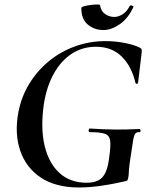

<svg xmlns="http://www.w3.org/2000/svg" viewBox="-20 -818 673 850"><path d="M330 12Q226 12 160.5 -32Q95 -76 69.5 -151Q44 -226 61 -319Q74 -389 109.5 -447Q145 -505 197 -547.5Q249 -590 313 -613Q377 -636 447 -636Q491 -636 533.5 -627.5Q576 -619 599 -607Q606 -603 607 -599Q608 -595 607 -584L591 -450Q590 -447 585.5 -447Q581 -447 580 -450Q563 -524 519 -567.5Q475 -611 405 -611Q345 -611 297.5 -580Q250 -549 218 -491.5Q186 -434 174 -356Q159 -251 177.5 -173Q196 -95 243.5 -52Q291 -9 363 -9Q395 -9 415.5 -19.5Q436 -30 447.5 -55.5Q459 -81 464 -126Q471 -174 467.5 -196.5Q464 -219 443.5 -226Q423 -233 377 -233Q372 -233 372.5 -241Q373 -249 377 -249Q438 -245 489.5 -244.5Q541 -244 598 -247Q601 -247 602 -240Q603 -233 598 -233Q585 -234 579 -226.5Q573 -219 569 -194Q565 -169 557 -116Q552 -83 551 -67Q550 -51 549.5 -43.5Q549 -36 547 -28Q546 -22 544 -20Q542 -18 536 -16Q485 -4 431 4Q377 12 330 12ZM438 -685Q398 -685 369 -709Q340 -733 340 -782Q340 -787 352.5 -790.5Q365 -794 381.5 -796Q398 -798 410.5 -798Q423 -798 423 -795Q426 -770 444.5 -756.5Q463 -743 486 -743Q504 -743 522.5 -754.5Q541 -766 554 -791Q558 -796 565 -793Q572 -790 571 -788Q548 -737 510.5 -711Q473 -685 438 -685Z"/></svg>

Font: Cormorant Light
Style: Bold Italic
Weight: 700
Italic angle: -10°
Version: Version 4.000